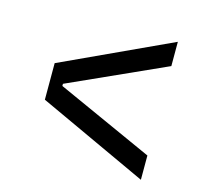

<svg xmlns="http://www.w3.org/2000/svg" viewBox="-95 -782 940 863"><g transform="rotate(15 375.0 -350.0)"><path d="M630 -142 180 -345V-355L630 -558V-671L120 -435V-265L630 -29Z"/></g></svg>

Font: Martian Mono sWd Rg
Style: Regular
Weight: 400
Width: 6
Monospace: yes
Designer: Roman Shamin
Foundry: Evil Martians
Version: Version 1.000